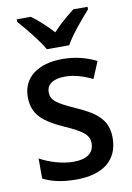

<svg xmlns="http://www.w3.org/2000/svg" viewBox="-87 -821 609 886"><g transform="rotate(-10 217.5 -378.0)"><path d="M168 -606H273C297 -651 352 -715 387 -754V-766H320C287 -740 254 -713 220 -676C188 -711 152 -744 121 -766H55V-754C91 -714 143 -650 168 -606ZM396 -151C396 -238 342 -275 255 -314C168 -353 142 -370 142 -409C142 -445 172 -467 228 -467C273 -467 315 -453 356 -433L389 -512C340 -536 289 -549 230 -549C117 -549 43 -496 43 -404C43 -318 95 -281 185 -240C275 -201 296 -179 296 -143C296 -100 266 -73 199 -73C145 -73 85 -93 43 -116V-22C84 -1 133 10 199 10C323 10 396 -46 396 -151Z"/></g></svg>

Font: Noto Sans Arabic SemCond Med
Style: Regular
Weight: 500
Width: 4
Designer: Monotype Design Team, Nadine Chahine, Nizar Qandah and Khaled Hosny
Foundry: Monotype Imaging Inc.
Version: Version 2.012